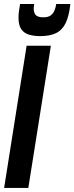

<svg xmlns="http://www.w3.org/2000/svg" viewBox="-36 -925 366 945"><path d="M-15.7 0 95 -700H214.4L103.4 0ZM162.7 -747.2Q130.8 -747.2 106.5 -754.5Q82.1 -761.8 68.6 -781.4Q55.1 -801.1 55.1 -838.7Q55.1 -853.1 57.3 -870.3Q59.5 -887.5 62.9 -905.3H132.5Q131.2 -897.7 130.6 -892.8Q129.9 -887.8 129.9 -882.1Q129.9 -870.2 133.9 -860.3Q137.8 -850.3 148.3 -845.1Q158.8 -839.8 177.6 -839.8Q200.4 -839.8 213 -848.8Q225.5 -857.8 231.8 -872.6Q238.1 -887.3 240.7 -905.3H310.3Q303.9 -846.5 287.4 -811.9Q270.8 -777.4 240.4 -762.3Q210 -747.2 162.7 -747.2Z"/></svg>

Font: Georama
Style: Italic
Weight: 400
Width: 2
Italic angle: -9°
Designer: Jean-Baptiste Levee
Foundry: Production Type
Version: Version 1.000